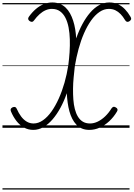

<svg xmlns="http://www.w3.org/2000/svg" viewBox="-20 -1035 1082 1555"><path d="M250 17Q208 17 173.5 -2.5Q139 -22 113 -55.5Q87 -89 69 -132Q64 -144 67 -152Q70 -160 82 -166Q95 -171 103 -168Q111 -165 116 -153Q131 -119 150.5 -92.5Q170 -66 195.5 -50.5Q221 -35 252 -35Q291 -35 328 -61Q365 -87 397 -132Q429 -177 456 -237Q483 -297 502.5 -365.5Q522 -434 533 -506Q540 -558 543.5 -611.5Q547 -665 545.5 -716.5Q544 -768 535.5 -812.5Q527 -857 510 -890.5Q493 -924 466 -943.5Q439 -963 400 -963Q374 -963 349 -952Q324 -941 300.5 -920Q277 -899 255 -869Q248 -859 239.5 -858Q231 -857 219 -865Q209 -873 208 -881.5Q207 -890 215 -901Q241 -937 271 -962.5Q301 -988 334.5 -1001.5Q368 -1015 404 -1015Q437 -1015 464 -1004Q491 -993 511.5 -973.5Q532 -954 547 -927Q562 -900 572.5 -867.5Q583 -835 589 -798.5Q595 -762 597 -724Q619 -787 647.5 -840Q676 -893 710 -932.5Q744 -972 783 -993.5Q822 -1015 865 -1015Q905 -1015 936 -1000.5Q967 -986 992 -960Q1017 -934 1037 -899Q1044 -888 1042 -879.5Q1040 -871 1028 -863Q1017 -856 1008.5 -858.5Q1000 -861 993 -872Q976 -901 956.5 -921Q937 -941 914 -952Q891 -963 862 -963Q822 -963 785.5 -938Q749 -913 717.5 -868.5Q686 -824 660.5 -765.5Q635 -707 616.5 -639Q598 -571 586 -499Q581 -454 576.5 -408Q572 -362 571.5 -316.5Q571 -271 574 -229.5Q577 -188 586 -152.5Q595 -117 611 -90.5Q627 -64 651 -49.5Q675 -35 709 -35Q741 -35 772.5 -50.5Q804 -66 832.5 -93.5Q861 -121 883 -157Q890 -167 898 -169.5Q906 -172 918 -165Q929 -159 931.5 -150.5Q934 -142 927 -131Q901 -87 865 -53.5Q829 -20 788 -1.5Q747 17 704 17Q670 17 644 6Q618 -5 598.5 -25.5Q579 -46 565 -73.5Q551 -101 542 -134Q533 -167 528 -204Q523 -241 521 -280Q499 -216 469.5 -162Q440 -108 405.5 -68Q371 -28 331.5 -5.5Q292 17 250 17ZM0 490H1029V500H0ZM0 -20H1029V0H0ZM0 -505H1029V-500H0ZM0 -1010H1029V-1000H0Z"/></svg>

Font: Playwrite ZA Guides
Style: Regular
Weight: 400
Designer: Veronika Burian, José Scaglione
Foundry: TypeTogether
Version: Version 1.003